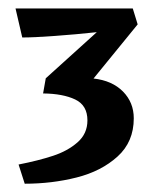

<svg xmlns="http://www.w3.org/2000/svg" viewBox="-20 -843 371 459"><path d="M189 -555.2Q189 -591.3 159.7 -605.2Q130.4 -619.1 83 -619.6L89.4 -655.8L211.4 -766.1Q161.6 -760.7 111.3 -757.1Q61 -753.4 33.2 -753.4L17.1 -822.8H297.4L309.1 -784.7L203.6 -655.3Q248 -650.4 273.9 -624.3Q299.8 -598.1 299.8 -560.1Q299.8 -503.9 261 -468.8Q222.2 -433.6 163.1 -418.7Q104 -403.8 39.1 -403.8L24.4 -449.7Q71.8 -459 106.7 -470.5Q141.6 -481.9 165.3 -502.7Q189 -523.4 189 -555.2Z"/></svg>

Font: Vesper Libre
Style: Bold
Weight: 700
Designer: Robert Keller & Kimya Gandhi
Foundry: Mota Italic
Version: Version 1.058